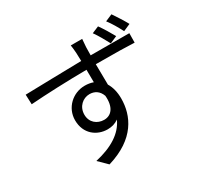

<svg xmlns="http://www.w3.org/2000/svg" viewBox="-183 -1045 1367 1327"><g transform="rotate(-30 500.0 -381.0)"><path d="M736 -801 681 -778C706 -743 733 -695 754 -655L811 -680C791 -717 760 -768 736 -801ZM858 -827 802 -803C828 -770 855 -723 876 -682L933 -707C912 -746 881 -793 858 -827ZM540 -360C548 -267 509 -220 451 -220C396 -220 349 -257 349 -319C349 -384 398 -425 450 -425C490 -425 524 -405 540 -360ZM67 -642 70 -564C195 -573 364 -580 517 -581L518 -481C498 -488 476 -492 451 -492C355 -492 274 -417 274 -318C274 -209 354 -151 439 -151C473 -151 502 -160 527 -178C486 -87 393 -31 261 -1L328 65C560 -4 626 -154 626 -290C626 -340 615 -384 594 -418L592 -582H606C753 -582 843 -580 899 -577L900 -652C853 -652 730 -653 607 -653H592L593 -718C594 -730 597 -770 598 -781H507C509 -773 512 -744 514 -718L516 -652C367 -650 179 -644 67 -642Z"/></g></svg>

Font: Source Han Sans JP
Style: Regular
Weight: 400
Designer: Ryoko NISHIZUKA 西塚涼子 (kana, bopomofo & ideographs); Paul D. Hunt (Latin, Greek & Cyrillic); Sandoll Communications 산돌커뮤니
Foundry: Adobe
Version: Version 2.004;hotconv 1.0.118;makeotfexe 2.5.65603